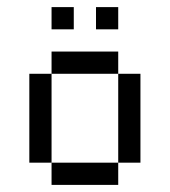

<svg xmlns="http://www.w3.org/2000/svg" viewBox="-20 -520 478 540"><path d="M125 -500V-437.5H187.5V-500ZM250 -500V-437.5H312.5V-500ZM125 -375V-312.5H312.5V-375ZM312.5 -312.5V-62.5H375V-312.5ZM312.5 -62.5H125V0H312.5ZM125 -62.5V-312.5H62.5V-62.5Z"/></svg>

Font: Medodica
Style: Regular
Weight: 400
Version: Version 001.000